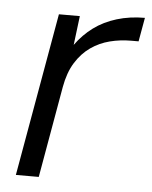

<svg xmlns="http://www.w3.org/2000/svg" viewBox="-43 -548 463 585"><g transform="rotate(5 188.5 -255.5)"><path d="M27 0 115 -499H179L168 -410Q191 -442 221.5 -464.5Q252 -487 291.5 -499Q331 -511 377 -511L364 -438H342Q308 -438 276.5 -430Q245 -422 218.5 -403.5Q192 -385 173 -354.5Q154 -324 146 -279L97 0Z"/></g></svg>

Font: DM Sans 20pt Light
Style: Italic
Weight: 300
Italic angle: -10°
Version: Version 4.004;gftools[0.9.30]